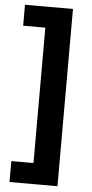

<svg xmlns="http://www.w3.org/2000/svg" viewBox="-59 -748 449 941"><g transform="rotate(5 165.5 -278.0)"><path d="M25 55H134V-611H25V-714H261V158H25Z"/></g></svg>

Font: Noto Sans Adlam Unjoined
Style: Bold
Weight: 700
Version: Version 3.001